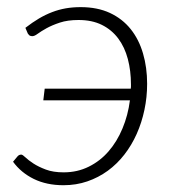

<svg xmlns="http://www.w3.org/2000/svg" viewBox="-20 -526 496 552"><path d="M53 -446Q73 -461.5 92 -472.8Q111 -484 130 -491.2Q149 -498.5 169 -502Q189 -505.5 212 -505.5Q260 -505.5 296 -488.8Q332 -472 355.8 -442.2Q379.5 -412.5 391.2 -372.2Q403 -332 403 -285Q403 -246.5 395.2 -210Q387.5 -173.5 373 -141Q358.5 -108.5 337.5 -81.5Q316.5 -54.5 289.8 -35Q263 -15.5 231 -4.5Q199 6.5 162.5 6.5Q114 6.5 77.2 -11.5Q40.5 -29.5 17.5 -61L30 -76Q34.5 -81.5 41 -81.5Q45 -81.5 53.2 -73.5Q61.5 -65.5 76 -56Q90.5 -46.5 111.8 -38.5Q133 -30.5 163 -30.5Q202.5 -30.5 235.2 -46.8Q268 -63 292.2 -91Q316.5 -119 332.2 -156.8Q348 -194.5 353.5 -237.5H104.5L108.5 -271H356Q356.5 -274 356.5 -277Q356.5 -280 356.5 -283Q356.5 -322.5 347.5 -356.5Q338.5 -390.5 319.8 -415.5Q301 -440.5 272.8 -454.5Q244.5 -468.5 206 -468.5Q174.5 -468.5 152 -461Q129.5 -453.5 113.8 -444.8Q98 -436 88.2 -428.8Q78.5 -421.5 72 -422Q66.5 -422.5 64.2 -424.5Q62 -426.5 60 -429.5Z"/></svg>

Font: Lato Light
Style: Italic
Weight: 300
Italic angle: -7°
Designer: Lukasz Dziedzic
Foundry: tyPoland Lukasz Dziedzic
Version: Version 2.007; 2014-02-27